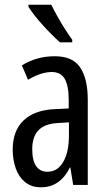

<svg xmlns="http://www.w3.org/2000/svg" viewBox="-20 -786 456 816"><path d="M213 -547Q289 -547 321 -499Q353 -451 353 -362V0H291L279 -74H277Q263 -46 245 -27.5Q227 -9 204.5 0.5Q182 10 154 10Q113 10 86 -12.5Q59 -35 46.5 -71.5Q34 -108 34 -150Q34 -230 80 -274Q126 -318 211 -322L272 -325V-360Q272 -422 255 -451Q238 -480 200 -480Q178 -480 153 -472Q128 -464 99 -447L73 -508Q105 -528 140 -537.5Q175 -547 213 -547ZM225 -263Q170 -260 143.5 -232.5Q117 -205 117 -152Q117 -103 134 -79.5Q151 -56 182 -56Q224 -56 248.5 -97.5Q273 -139 273 -212V-266ZM198 -766Q209 -743 224.5 -715.5Q240 -688 256.5 -662Q273 -636 287 -617V-606H235Q220 -619 201 -638Q182 -657 162.5 -678.5Q143 -700 127 -720.5Q111 -741 101 -757V-766Z"/></svg>

Font: Noto Sans Khmer ExtraCondensed
Style: Regular
Weight: 400
Width: 2
Designer: Danh Hong and the Monotype Design Team
Foundry: Monotype Imaging Inc.
Version: Version 2.004